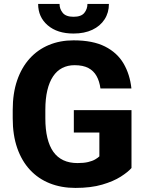

<svg xmlns="http://www.w3.org/2000/svg" viewBox="-20 -921 721 951"><path d="M631.3 -375.5V-88.9Q613.8 -68.8 577.9 -45.9Q542 -22.9 486.3 -6.6Q430.7 9.8 353.5 9.8Q283.7 9.8 226.6 -12.9Q169.4 -35.6 128.4 -79.8Q87.4 -124 65.2 -188Q43 -252 43 -334.5V-376.5Q43 -459 64.9 -522.9Q86.9 -586.9 127 -631.1Q167 -675.3 222.2 -698.2Q277.3 -721.2 344.2 -721.2Q439.5 -721.2 500 -690.7Q560.5 -660.2 592 -606.4Q623.5 -552.7 630.9 -482.9H477.5Q472.7 -518.6 458.3 -544.4Q443.8 -570.3 417.5 -584.2Q391.1 -598.1 349.1 -598.1Q315.4 -598.1 288.3 -584.2Q261.2 -570.3 242.7 -542.5Q224.1 -514.6 214.4 -473.4Q204.6 -432.1 204.6 -377.4V-334.5Q204.6 -279.8 214.6 -238.3Q224.6 -196.8 244.1 -169.2Q263.7 -141.6 293.7 -127.4Q323.7 -113.3 363.8 -113.3Q395 -113.3 416.5 -118.4Q438 -123.5 451.7 -131.6Q465.3 -139.6 472.2 -146.5V-264.6H345.7V-375.5ZM413.1 -901.4H519.5Q519.5 -858.4 498 -825.2Q476.6 -792 437.3 -773.4Q397.9 -754.9 344.2 -754.9Q263.7 -754.9 216.3 -795.7Q168.9 -836.4 168.9 -901.4H274.9Q274.9 -876.5 290.8 -857.2Q306.6 -837.9 344.2 -837.9Q382.3 -837.9 397.7 -857.2Q413.1 -876.5 413.1 -901.4Z"/></svg>

Font: Roboto ExtraBold
Style: Regular
Weight: 800
Designer: Christian Robertson
Foundry: Google
Version: Version 3.009; 2024